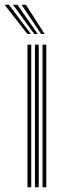

<svg xmlns="http://www.w3.org/2000/svg" viewBox="-60 -788 271 808"><path d="M119 0V-600H134.8V0ZM55.5 0V-600H71.5V0ZM87.2 0V-600H103V0ZM55.2 -645 -40.5 -767.8H-22.5L70 -645ZM84.2 -645 -5 -767.8H13.2L98.8 -645ZM113 -645 30.8 -767.8H49L127.8 -645Z"/></svg>

Font: Big Shoulders Inline Text
Style: Regular
Weight: 400
Designer: Patric King
Foundry: XO Type Co
Version: Version 1.000